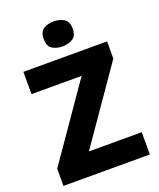

<svg xmlns="http://www.w3.org/2000/svg" viewBox="-167 -1034 937 1134"><g transform="rotate(-20 301.5 -466.5)"><path d="M575 0H32V-108L355 -574H40V-714H566V-606L243 -140H575ZM310 -933Q346 -933 373.5 -916.5Q401 -900 401 -854Q401 -809 373.5 -792.5Q346 -776 310 -776Q272 -776 245.5 -792.5Q219 -809 219 -854Q219 -900 245.5 -916.5Q272 -933 310 -933Z"/></g></svg>

Font: Noto Sans Khmer ExtraBold
Style: Regular
Weight: 800
Version: Version 2.003